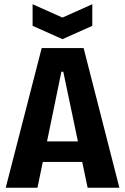

<svg xmlns="http://www.w3.org/2000/svg" viewBox="-20 -887 591 907"><path d="M7 0 177 -660H375L544 0H394L279 -548H270L157 0ZM119 -122V-219H441V-122ZM134 -867 275 -804 416 -867V-765L275 -702L134 -765Z"/></svg>

Font: Bricolage Grotesque 72pt SemiCondensed
Style: Bold
Weight: 700
Width: 4
Designer: Mathieu Triay
Foundry: Atelier Triay
Version: Version 1.001;gftools[0.9.33.dev8+g029e19f]